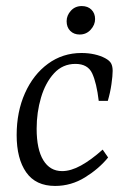

<svg xmlns="http://www.w3.org/2000/svg" viewBox="-20 -601 426 634"><path d="M162 13Q98 13 66.5 -32Q35 -77 35 -155Q35 -232 62.5 -293.5Q90 -355 138.5 -390.5Q187 -426 249 -426Q272 -426 292 -421.5Q312 -417 327 -409Q342 -401 347 -391.5Q352 -382 352 -367Q352 -351 348 -323Q344 -295 336 -268H306Q299 -327 284.5 -358.5Q270 -390 229 -390Q187 -390 158.5 -359Q130 -328 115.5 -279Q101 -230 101 -176Q101 -108 123 -72Q145 -36 185 -36Q214 -36 247.5 -54.5Q281 -73 319 -107L337 -81Q307 -44 261 -15.5Q215 13 162 13ZM243 -487Q224 -487 212 -499Q200 -511 200 -531Q200 -550 214 -565.5Q228 -581 250 -581Q270 -581 282 -569Q294 -557 294 -538Q294 -519 279.5 -503Q265 -487 243 -487Z"/></svg>

Font: Rasa Light
Style: Italic
Weight: 300
Italic angle: -7.10001°
Designer: Anna Giedrys (Yrsa+Rasa design), David Brezina (Yrsa art-direction, Rasa art-direction, design)
Foundry: Rosetta Type Foundry
Version: Version 2.004